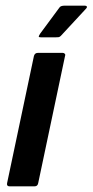

<svg xmlns="http://www.w3.org/2000/svg" viewBox="-20 -659 328 679"><path d="M115 -11Q113 0 102 0H14Q3 0 5 -11L100 -461Q103 -472 114 -472H202Q206 -472 209 -469Q212 -466 210 -461ZM125 -527Q117 -527 117 -529.5Q117 -532 122 -540L190 -632Q194 -639 209 -639H280Q285 -639 287 -636Q289 -633 283 -627L195 -532Q191 -528 187 -527.5Q183 -527 177 -527Z"/></svg>

Font: Glory SemiBold
Style: Italic
Weight: 600
Italic angle: -12°
Designer: Robert Leuschke
Foundry: Robert Leuschke
Version: Version 1.011